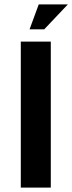

<svg xmlns="http://www.w3.org/2000/svg" viewBox="-20 -857 330 877"><path d="M75 0V-667H212V0ZM115 -723 157 -837H290L182 -723Z"/></svg>

Font: Maven Pro SemiBold
Style: Regular
Weight: 600
Designer: Joe Prince
Foundry: Joe Prince
Version: Version 2.103